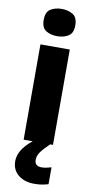

<svg xmlns="http://www.w3.org/2000/svg" viewBox="-108 -811 527 1089"><g transform="rotate(10 155.5 -266.0)"><path d="M156 -768Q193 -768 220 -751.5Q247 -735 247 -689Q247 -644 220 -627.5Q193 -611 156 -611Q118 -611 91.5 -627.5Q65 -644 65 -689Q65 -735 91.5 -751.5Q118 -768 156 -768ZM173 236Q117 236 81 207Q45 178 45 127Q45 96 63.5 64.5Q82 33 123 0H71V-549H240V0H224Q190 32 174 54.5Q158 77 158 101Q158 120 169 128.5Q180 137 198 137Q211 137 227.5 133.5Q244 130 254 127V224Q238 229 218.5 232.5Q199 236 173 236Z"/></g></svg>

Font: Noto Sans Canadian Aboriginal ExtraBold
Style: Regular
Weight: 800
Designer: Monotype Design Team, Typotheque's Kevin King
Foundry: Monotype Imaging Inc.
Version: Version 2.004; ttfautohint (v1.8.4.7-5d5b)